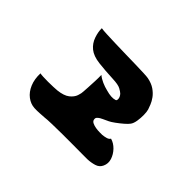

<svg xmlns="http://www.w3.org/2000/svg" viewBox="-119 -1004 1239 1239"><g transform="rotate(45 500.0 -385.0)"><path d="M656 -703Q696 -695 722 -677Q748 -659 764 -637Q780 -615 788 -594.5Q796 -574 800 -562Q805 -546 805.5 -517.5Q806 -489 801.5 -461Q797 -433 786 -418Q778 -406 756 -387Q734 -368 710.5 -351Q687 -334 674 -328Q655 -319 636.5 -310.5Q618 -302 609 -294Q601 -287 599.5 -282Q598 -277 599 -269Q601 -256 615 -249Q629 -242 647.5 -239Q666 -236 682.5 -236Q699 -236 706 -236Q721 -237 739.5 -242Q758 -247 764 -259Q796 -250 821 -224Q846 -198 856.5 -165.5Q867 -133 853 -103Q841 -76 811 -67Q781 -58 750 -57Q738 -57 702.5 -57Q667 -57 619 -57.5Q571 -58 520.5 -57.5Q470 -57 427.5 -56Q385 -55 361 -52Q343 -51 321.5 -49.5Q300 -48 275 -49Q239 -51 208 -74.5Q177 -98 159.5 -139.5Q142 -181 144 -235Q152 -233 172 -232Q192 -231 216.5 -231Q241 -231 263.5 -232Q286 -233 298 -234Q353 -240 379.5 -261Q406 -282 414.5 -307Q423 -332 423 -349Q424 -360 425.5 -388Q427 -416 428.5 -448.5Q430 -481 429 -506Q448 -490 474 -478.5Q500 -467 526 -461Q578 -446 608 -456Q617 -458 616 -474Q615 -490 601 -506Q592 -515 571 -526.5Q550 -538 498 -540Q427 -543 367.5 -550Q308 -557 276 -583Q244 -609 230.5 -649Q217 -689 218 -721Q234 -718 269.5 -716.5Q305 -715 351 -713.5Q397 -712 446 -711Q495 -710 539 -709Q583 -708 614.5 -706.5Q646 -705 656 -703Z"/></g></svg>

Font: Potta One
Style: Regular
Weight: 400
Designer: 108,108go
Foundry: Font Zone 108
Version: Version 1.000